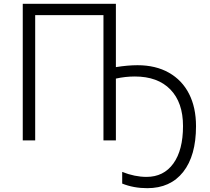

<svg xmlns="http://www.w3.org/2000/svg" viewBox="-20 -734 1100 1004"><path d="M619 226V165Q685 191 746 191Q836 191 886.5 121Q937 51 937 -75Q937 -198 871 -266Q805 -334 685 -334Q635 -334 586 -323V0H521V-655H164V0H99V-714H586V-383Q648 -393 699 -393Q794 -393 863 -354Q932 -315 968.5 -243.5Q1005 -172 1005 -74Q1005 80 938 165Q871 250 750 250Q679 250 619 226Z"/></svg>

Font: OpenSansMMV
Style: Light
Weight: 300
Foundry: Ascender Corporation
Version: Version 4.001